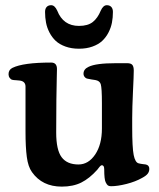

<svg xmlns="http://www.w3.org/2000/svg" viewBox="-20 -690 599 724"><path d="M149.9 -645Q149.9 -657.2 156 -663.8Q162.1 -670.4 172.9 -670.4Q186.5 -670.4 195.8 -649.9Q218.3 -592.3 277.8 -592.3Q311.5 -592.3 330.1 -607.2Q348.6 -622.1 359.9 -649.9Q369.1 -670.4 382.8 -670.4Q393.6 -670.4 399.7 -663.8Q405.8 -657.2 405.8 -645Q405.8 -623.5 402.1 -604.5Q398.4 -585.4 388.9 -567.1Q379.4 -548.8 365.2 -535.6Q351.1 -522.5 328.6 -514.4Q306.2 -506.3 277.8 -506.3Q249.5 -506.3 227.1 -514.4Q204.6 -522.5 190.4 -535.6Q176.3 -548.8 166.7 -567.1Q157.2 -585.4 153.6 -604.5Q149.9 -623.5 149.9 -645ZM478.5 -245.1V-210.9Q478.5 -133.3 484.1 -105.5Q489.7 -77.6 502.4 -74.2Q509.3 -72.3 517.8 -71.3Q526.4 -70.3 529.8 -69.8Q543 -66.9 543 -53.2Q543 -43 537.1 -35.2Q531.2 -27.3 515.6 -19Q490.7 -4.9 456.8 3.7Q422.9 12.2 398.9 12.2Q391.1 12.2 387 9.3Q382.8 6.3 378.4 -2.9Q373 -13.7 373 -51.3Q373 -66.9 364.3 -66.9Q361.8 -66.9 359.4 -64.9Q356.9 -63 353 -57.9Q349.1 -52.7 346.7 -49.8Q317.4 -17.1 286.6 -1.7Q255.9 13.7 212.9 13.7Q139.2 13.7 100.6 -41Q85.9 -61.5 81.1 -98.1Q76.2 -134.8 76.2 -193.4V-363.3Q76.2 -383.3 54.7 -386.2Q49.8 -387.2 40.5 -387.5Q31.2 -387.7 25.9 -389.2Q20.5 -390.6 16.4 -396.5Q12.2 -402.3 12.2 -410.2Q12.2 -426.8 26.9 -434.1Q67.4 -454.1 172.9 -454.1Q194.8 -454.1 194.8 -429.7Q194.8 -426.8 194.1 -397.9Q193.4 -369.1 192.6 -313.7Q191.9 -258.3 191.9 -190.4Q191.9 -124.5 212.4 -97.2Q232.9 -69.8 275.9 -69.8Q313.5 -69.8 338.9 -107.4Q364.3 -145 364.3 -205.6V-301.3Q364.3 -357.9 359.9 -372.6Q356 -385.3 339.4 -388.2Q334 -389.2 325 -390.4Q315.9 -391.6 311 -393.1Q304.2 -394 299.6 -399.4Q294.9 -404.8 294.9 -412.1Q294.9 -429.2 314 -438Q341.3 -451.7 416.5 -451.7H460Q473.6 -451.7 479 -445.3Q484.4 -439 484.4 -423.8Q484.4 -405.3 481.4 -344.2Q478.5 -283.2 478.5 -245.1Z"/></svg>

Font: Cooper* SemiBold
Style: Regular
Weight: 600
Designer: Owen Earl
Foundry: indestructible type*
Version: Version 0.001